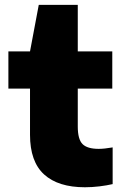

<svg xmlns="http://www.w3.org/2000/svg" viewBox="-20 -760 508 790"><path d="M329.5 10.5Q219.5 10.5 161.5 -42.2Q103.5 -95 103.5 -205.5V-395.5H14.5V-548.5H103.5L139.5 -740H300V-548.5H442V-395.5H300V-239.5Q300 -186.5 319.8 -167Q339.5 -147.5 386 -147.5Q409 -147.5 443.5 -153.5V-2.5Q420 3 389.2 6.8Q358.5 10.5 329.5 10.5Z"/></svg>

Font: Encode Sans SemiExpanded SemiExpanded ExtraBold
Style: Regular
Weight: 800
Width: 6
Designer: Multiple Designers
Foundry: Impallari Type
Version: Version 3.000; ttfautohint (v1.8.3) -l 8 -r 50 -G 200 -x 14 